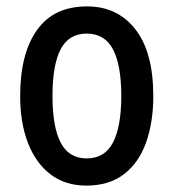

<svg xmlns="http://www.w3.org/2000/svg" viewBox="-20 -570 542 600"><path d="M459 -270Q459 -187 436 -123.5Q413 -60 366.5 -25Q320 10 250 10Q184 10 138 -25Q92 -60 67.5 -123Q43 -186 43 -270Q43 -402 95.5 -476Q148 -550 252 -550Q347 -550 403 -478.5Q459 -407 459 -270ZM144 -270Q144 -174 169.5 -124.5Q195 -75 251 -75Q307 -75 333 -124.5Q359 -174 359 -270Q359 -367 333 -416Q307 -465 251 -465Q195 -465 169.5 -416Q144 -367 144 -270Z"/></svg>

Font: Noto Sans Telugu Condensed Medium
Style: Regular
Weight: 500
Width: 3
Designer: Jelle Bosma - Monotype Design Team
Foundry: Monotype Imaging Inc.
Version: Version 2.005; ttfautohint (v1.8.4.7-5d5b)